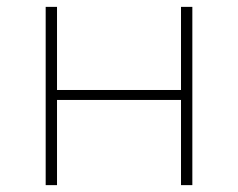

<svg xmlns="http://www.w3.org/2000/svg" viewBox="-20 -539 693 559"><path d="M113 0H146V-248H507V0H540V-519H507V-277H146V-519H113Z"/></svg>

Font: Chess Sans ExtraLight
Style: Regular
Weight: 275
Designer: Wolf Bōese
Foundry: Wolf Bōese
Version: Version 7.223;Glyphs 3.3 (3306)